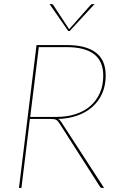

<svg xmlns="http://www.w3.org/2000/svg" viewBox="-20 -921 588 941"><path d="M73 0ZM126.5 -338 85 0H73L159 -700H309Q401 -700 449.5 -663.5Q498 -627 498 -551Q498 -502 480.8 -463.2Q463.5 -424.5 432.5 -397Q401.5 -369.5 358.8 -354.5Q316 -339.5 265 -338Q272.5 -334.5 279 -325L490 0H482Q478 0 475.5 -0.8Q473 -1.5 470 -6L269 -320Q265.5 -325 262 -328.5Q258.5 -332 254 -334.2Q249.5 -336.5 243 -337.2Q236.5 -338 227 -338ZM128 -348H257Q308.5 -348 350.8 -361.8Q393 -375.5 423 -401.8Q453 -428 469.5 -465.2Q486 -502.5 486 -550Q486 -621.5 440.5 -655.8Q395 -690 308 -690H170L167 -664ZM223 -901H232Q234 -901 236.5 -900.2Q239 -899.5 240.5 -897L317.5 -780L319 -777.5L321 -780L424.5 -897Q427 -899.5 429.5 -900.2Q432 -901 434.5 -901H443.5L321.5 -769H314.5Z"/></svg>

Font: Lato Hairline
Style: Italic
Weight: 100
Italic angle: -7°
Designer: Lukasz Dziedzic
Foundry: tyPoland Lukasz Dziedzic
Version: Version 2.007; 2014-02-27